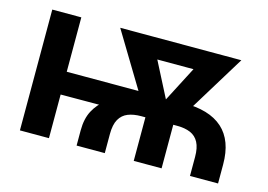

<svg xmlns="http://www.w3.org/2000/svg" viewBox="-77 -685 1155 829"><g transform="rotate(15 500.0 -270.0)"><path d="M317.4 0V-67.9Q317.4 -120.6 336.7 -156.5Q356 -192.4 387.2 -215.1Q418.5 -237.8 455.1 -249.8Q491.7 -261.7 526.9 -266.4Q562 -271 588.9 -271L714.8 -296.9Q831.1 -297.9 890.4 -244.9Q949.7 -191.9 949.7 -85V0H824.2V-85.4Q824.2 -125.5 811.5 -149.7Q798.8 -173.8 774.4 -184.3Q750 -194.8 714.8 -194.8H553.7Q520.5 -194.8 495.6 -185.1Q470.7 -175.3 457 -151.4Q443.4 -127.4 443.4 -85.4V0ZM64 0V-540H193.8V0ZM122.6 -194.8V-296.9H565.4V-196.3ZM572.8 0V-257.8H697.3V0ZM573.2 -199.7 367.7 -540H511.2L665.5 -239.3L651.9 -199.7ZM623 -199.7 612.3 -242.2 766.6 -540H909.2L700.7 -199.7ZM457.5 -449.2V-540H835V-449.2Z"/></g></svg>

Font: V-Inter
Style: SemiBold-600
Weight: 600
Designer: Rasmus Andersson
Foundry: rsms
Version: Version 4.000;git-4146feb